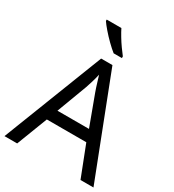

<svg xmlns="http://www.w3.org/2000/svg" viewBox="-221 -1068 1080 1192"><g transform="rotate(30 319.5 -472.0)"><path d="M545 0 459 -221H176L91 0H0L279 -717H360L638 0ZM352 -517Q349 -525 342 -546Q335 -567 328.5 -589.5Q322 -612 318 -624Q311 -593 302 -563.5Q293 -534 287 -517L206 -301H432ZM293 -944Q304 -922 320.5 -894.5Q337 -867 355.5 -841Q374 -815 389 -796V-784H330Q307 -802 278 -830.5Q249 -859 224.5 -887.5Q200 -916 188 -934V-944Z"/></g></svg>

Font: Noto Sans Glagolitic
Style: Regular
Weight: 400
Designer: Monotype Design Team
Foundry: Monotype Imaging Inc.
Version: Version 2.004; ttfautohint (v1.8.4.7-5d5b)